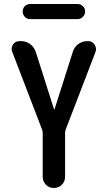

<svg xmlns="http://www.w3.org/2000/svg" viewBox="-20 -935 540 955"><path d="M189.5 -290 41 -676.8Q33.2 -695.3 44.4 -712.9Q55.7 -730.5 77.1 -730.5H85Q110.4 -730.5 130.4 -715.3Q150.4 -700.2 158.2 -675.8L249 -390.6Q249 -389.6 250 -389.6Q251 -389.6 251 -390.6L341.8 -675.8Q348.6 -700.2 368.7 -715.3Q388.7 -730.5 415 -730.5H418.9Q438.5 -730.5 450.2 -713.4Q461.9 -696.3 455.1 -676.8L306.6 -290Q303.7 -282.2 303.7 -274.4V-55.7Q303.7 -32.2 287.6 -16.1Q271.5 0 247.6 0Q223.6 0 208 -16.6Q192.4 -33.2 192.4 -55.7V-274.4Q192.4 -282.2 189.5 -290ZM129.9 -915H366.2Q380.9 -915 392.1 -904.3Q403.3 -893.6 403.3 -877.9Q403.3 -862.3 392.1 -851.1Q380.9 -839.8 366.2 -839.8H129.9Q114.3 -839.8 103.5 -851.1Q92.8 -862.3 92.8 -877.9Q92.8 -893.6 103.5 -904.3Q114.3 -915 129.9 -915Z"/></svg>

Font: Rounded Mgen+ 1mn medium
Style: Regular
Weight: 500
Designer: [Source Han Sans]
Ryoko NISHIZUKA  (kana & ideographs); Paul D. Hunt (Latin, Greek & Cyrillic); Wenlong ZHANG  (bopomofo
Version: Version 1.059.20150602